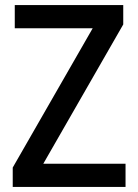

<svg xmlns="http://www.w3.org/2000/svg" viewBox="-20 -734 541 754"><path d="M473 0H30V-76L344 -623H38V-714H464V-638L150 -91H473Z"/></svg>

Font: Noto Sans Sinhala UI SemiCondensed Medium
Style: Regular
Weight: 500
Width: 4
Designer: Jelle Bosma - Monotype Design Team
Foundry: Monotype Imaging Inc.
Version: Version 2.006; ttfautohint (v1.8.4.7-5d5b)